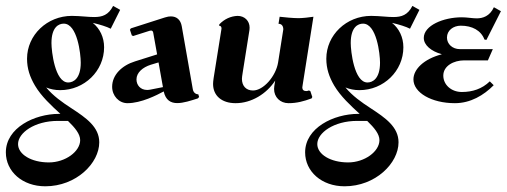

<svg xmlns="http://www.w3.org/2000/svg" viewBox="-65 -353 1757 666"><path d="M113.5 -203.6C113.5 -259.8 139.2 -271 156.2 -271C203.4 -271 215.1 -165.8 215.1 -135.7C215.1 -79.6 189 -66.9 171.6 -66.9C125.2 -66.9 113.5 -176.3 113.5 -203.6ZM170.7 66.4C195.3 90.3 213.1 111.8 213.1 133.1C213.1 172.4 161.9 210.4 104.5 210.4C43.5 210.4 -2.4 182.4 -2.4 146.7C-2.4 107.9 54.9 66.4 135.5 66.4ZM28.8 -149.4C28.8 -115 38.6 -86.2 56.2 -56.2C78.4 -18.6 113.3 13.4 144.5 42H139.4C54.2 42 -44.7 90.6 -44.7 175.5C-44.7 241.9 12.7 293.2 92 293.2C199.7 293.2 279.3 212.9 279.3 140.6C279.3 87.6 233.9 55.9 183.3 22.9C151.1 2 119.4 -20.3 95.2 -49.6C109.6 -43.7 126 -40.3 143.6 -40.3C227.8 -40.3 296.1 -106.9 296.1 -189C296.1 -223.6 281.5 -253.9 256.8 -273.7C282.2 -267.8 305.4 -260.5 319.1 -253.4L351.8 -318.8L327.4 -332.5C311.3 -300.8 289.8 -293.9 261.5 -293.9C251.5 -293.9 240 -294.7 227.8 -295.7C215.1 -296.6 199.2 -297.9 184.3 -297.9C98.4 -297.9 28.8 -231.4 28.8 -149.4Z M480 -164.3 403.3 -140.1C357.9 -126 324 -93.3 324 -52C324 -20.5 347.7 4.9 377 4.9C424.6 4.9 478.8 -22.9 502.9 -35.9C509.5 -5.4 527.3 4.6 550 4.6C571 4.6 597.2 -3.9 621.3 -11.7L625.7 -16.6L622.8 -25.9C613.8 -25.9 605.7 -32 603.8 -43.5L565.4 -262.2C561.5 -284.2 547.9 -296.1 527.8 -296.1C522 -296.1 516.1 -295.4 507.1 -292.5L388.9 -254.6L385.7 -249.8L392.1 -230.5L396.7 -228L453.6 -246.1C456.1 -246.8 458 -247.1 459 -247.1C462.6 -247.1 465.6 -244.4 466.3 -240.5ZM484.9 -136.5 500.2 -50.8 455.8 -42C452.1 -41.3 448.7 -41 445.3 -41C422.1 -41 408.4 -57.9 408.4 -77.6C408.4 -101.3 430.2 -119.6 458 -128.4Z M676 -82C674.6 -72.5 674.1 -66.4 674.1 -61.8C674.1 -21.2 703.9 4.9 752.2 4.9C806.9 4.9 859.4 -27.1 889.6 -73.5C886.5 -55.2 885.7 -50.3 885.7 -44.4C885.7 -16.4 906.5 4.9 935.8 4.9C964.6 4.9 988.8 -1.7 1015.9 -11.7L1018.3 -16.6L1011.5 -36.9L1006.6 -39.3C1002.9 -37.8 1000.2 -37.1 997.1 -37.1C988.8 -37.1 983.6 -41.3 983.6 -49.6C983.6 -50.5 983.9 -52.5 984.9 -58.6L1022.2 -294.9C1010.3 -292.7 982.2 -290 970.7 -290C951.7 -290 921.4 -293 905 -294.9L901.1 -270.5C911.9 -270.5 917.7 -262.9 917.7 -251L899.7 -136.7C891.8 -87.9 848.4 -39.1 812.7 -39.1C788.6 -39.1 774.2 -54.9 774.2 -79.6C774.2 -83.3 775.1 -91.1 777.1 -102.8L800.3 -249C800.8 -251.7 800.8 -254.4 800.8 -257.1C800.8 -280.5 783.7 -297.9 759 -297.9C735.4 -296.9 713.4 -287.1 695.8 -268.6L695.1 -263.7C700.9 -263.7 703.4 -260 703.4 -253.9Z M1151.6 -203.6C1151.6 -259.8 1177.2 -271 1194.3 -271C1241.5 -271 1253.2 -165.8 1253.2 -135.7C1253.2 -79.6 1227.1 -66.9 1209.7 -66.9C1163.3 -66.9 1151.6 -176.3 1151.6 -203.6ZM1208.7 66.4C1233.4 90.3 1251.2 111.8 1251.2 133.1C1251.2 172.4 1200 210.4 1142.6 210.4C1081.5 210.4 1035.6 182.4 1035.6 146.7C1035.6 107.9 1093 66.4 1173.6 66.4ZM1066.9 -149.4C1066.9 -115 1076.7 -86.2 1094.2 -56.2C1116.5 -18.6 1151.4 13.4 1182.6 42H1177.5C1092.3 42 993.4 90.6 993.4 175.5C993.4 241.9 1050.8 293.2 1130.1 293.2C1237.8 293.2 1317.4 212.9 1317.4 140.6C1317.4 87.6 1272 55.9 1221.4 22.9C1189.2 2 1157.5 -20.3 1133.3 -49.6C1147.7 -43.7 1164.1 -40.3 1181.6 -40.3C1265.9 -40.3 1334.2 -106.9 1334.2 -189C1334.2 -223.6 1319.6 -253.9 1294.9 -273.7C1320.3 -267.8 1343.5 -260.5 1357.2 -253.4L1389.9 -318.8L1365.5 -332.5C1349.4 -300.8 1327.9 -293.9 1299.6 -293.9C1289.6 -293.9 1278.1 -294.7 1265.9 -295.7C1253.2 -296.6 1237.3 -297.9 1222.4 -297.9C1136.5 -297.9 1066.9 -231.4 1066.9 -149.4Z M1467.8 -164.8C1404.8 -148.4 1369.1 -112.5 1369.1 -77.6C1369.1 -31.7 1431.9 4.9 1512.9 4.9C1567.1 4.9 1613 -22.5 1647.5 -57.4L1634 -70.8C1607.2 -44.7 1574 -33.9 1537.1 -33.9C1500.5 -33.9 1472.7 -58.8 1472.7 -90.8C1472.7 -124.8 1509.3 -143.6 1545.4 -143.6H1627.4L1644.5 -182.6H1530C1504.6 -182.6 1485.4 -200.2 1485.4 -222.7C1485.4 -247.6 1507.3 -263.9 1533.4 -263.9C1572.8 -263.9 1603.5 -247.6 1615.5 -215.8L1622.3 -214.6L1672.6 -314.2L1648.2 -327.9C1633.8 -296.4 1609.1 -289.3 1588.6 -289.3C1573.2 -289.3 1555.4 -293 1537.1 -293C1472.7 -293 1405 -264.4 1405 -221.4C1405 -196.5 1430.7 -175 1467.8 -164.8Z"/></svg>

Font: RisaltypS01
Style: Medium
Weight: 500
Italic angle: -9°
Designer: gluk
Foundry: gluk
Version: Version 0.24